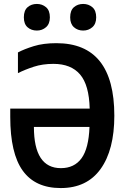

<svg xmlns="http://www.w3.org/2000/svg" viewBox="-20 -944 640 974"><path d="M288 10Q159 10 95.5 -78Q32 -166 32 -351V-393H435Q432 -513 386 -566.5Q340 -620 251 -620Q196 -620 151.5 -605.5Q107 -591 71 -573V-678Q103 -695 151.5 -710Q200 -725 266 -725Q560 -725 560 -357Q560 -184 490.5 -87Q421 10 288 10ZM289 -91Q357 -91 393.5 -141Q430 -191 434 -300H152Q152 -91 289 -91ZM402 -789Q374 -789 355 -806Q336 -823 336 -856Q336 -891 355 -907.5Q374 -924 402 -924Q429 -924 448.5 -907.5Q468 -891 468 -856Q468 -823 448.5 -806Q429 -789 402 -789ZM167 -789Q139 -789 120 -805.5Q101 -822 101 -856Q101 -891 120 -907.5Q139 -924 167 -924Q194 -924 213.5 -907.5Q233 -891 233 -856Q233 -823 213.5 -806Q194 -789 167 -789Z"/></svg>

Font: Noto Sans Mono SemiBold
Style: Regular
Weight: 600
Designer: Monotype Design Team
Foundry: Monotype Imaging Inc.
Version: Version 2.014; ttfautohint (v1.8.4.7-5d5b)